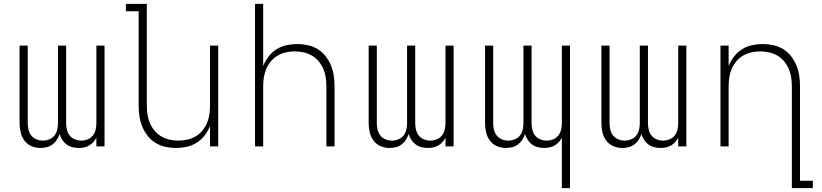

<svg xmlns="http://www.w3.org/2000/svg" viewBox="-20 -755 4240 990"><path d="M188 8Q165 8 142.5 -1.5Q120 -11 106 -30Q92 -49 86.5 -72.5Q81 -96 81 -119V-520H123V-119Q123 -103 127 -86Q131 -69 141.5 -56Q152 -43 168 -36.5Q184 -30 201 -30Q218 -30 234 -36.5Q250 -43 260.5 -56Q271 -69 275 -86Q279 -103 279 -119V-520H321V-119Q321 -103 325 -86Q329 -69 339.5 -56Q350 -43 366 -36.5Q382 -30 399 -30Q416 -30 432 -36.5Q448 -43 458.5 -56Q469 -69 473 -86Q477 -103 477 -119V-520H519V0H477V-45Q471 -33 461.5 -22.5Q452 -12 440 -5Q428 2 414 5Q400 8 386 8Q370 8 353.5 4Q337 0 323.5 -10Q310 -20 301 -34Q292 -48 287 -64Q282 -48 273 -34Q264 -20 250.5 -10Q237 0 221 4Q205 8 188 8Z M887 8Q860 8 832.5 2Q805 -4 781.5 -18.5Q758 -33 741 -55Q724 -77 713.5 -102.5Q703 -128 699 -155Q695 -182 695 -210V-697H629V-735H737V-210Q737 -187 740.5 -164Q744 -141 753 -120Q762 -99 777 -81Q792 -63 812 -51.5Q832 -40 854.5 -35Q877 -30 900 -30Q923 -30 945.5 -35Q968 -40 988 -51.5Q1008 -63 1023 -81Q1038 -99 1047 -120Q1056 -141 1059.5 -164Q1063 -187 1063 -210V-520H1105V0H1063V-105Q1052 -79 1035 -56.5Q1018 -34 994 -19Q970 -4 942.5 2Q915 8 887 8Z M1295 0V-735H1337V-415Q1348 -441 1365 -463.5Q1382 -486 1406 -501Q1430 -516 1457.5 -522Q1485 -528 1513 -528Q1540 -528 1567.5 -522Q1595 -516 1618.5 -501.5Q1642 -487 1659 -465Q1676 -443 1686.5 -417.5Q1697 -392 1701 -365Q1705 -338 1705 -310V0H1663V-310Q1663 -333 1659.5 -356Q1656 -379 1647 -400Q1638 -421 1623 -439Q1608 -457 1588 -468.5Q1568 -480 1545.5 -485Q1523 -490 1500 -490Q1477 -490 1454.5 -485Q1432 -480 1412 -468.5Q1392 -457 1377 -439Q1362 -421 1353 -400Q1344 -379 1340.5 -356Q1337 -333 1337 -310V0Z M1988 8Q1965 8 1942.5 -1.5Q1920 -11 1906 -30Q1892 -49 1886.5 -72.5Q1881 -96 1881 -119V-520H1923V-119Q1923 -103 1927 -86Q1931 -69 1941.5 -56Q1952 -43 1968 -36.5Q1984 -30 2001 -30Q2018 -30 2034 -36.5Q2050 -43 2060.5 -56Q2071 -69 2075 -86Q2079 -103 2079 -119V-520H2121V-119Q2121 -103 2125 -86Q2129 -69 2139.5 -56Q2150 -43 2166 -36.5Q2182 -30 2199 -30Q2216 -30 2232 -36.5Q2248 -43 2258.5 -56Q2269 -69 2273 -86Q2277 -103 2277 -119V-520H2319V0H2277V-45Q2271 -33 2261.5 -22.5Q2252 -12 2240 -5Q2228 2 2214 5Q2200 8 2186 8Q2170 8 2153.5 4Q2137 0 2123.5 -10Q2110 -20 2101 -34Q2092 -48 2087 -64Q2082 -48 2073 -34Q2064 -20 2050.5 -10Q2037 0 2021 4Q2005 8 1988 8Z M2877 215V-45Q2871 -33 2861.5 -22.5Q2852 -12 2840 -5Q2828 2 2814 5Q2800 8 2786 8Q2770 8 2753.5 4Q2737 0 2723.5 -10Q2710 -20 2701 -34Q2692 -48 2687 -64Q2682 -48 2673 -34Q2664 -20 2650.5 -10Q2637 0 2621 4Q2605 8 2588 8Q2565 8 2542.5 -1.5Q2520 -11 2506 -30Q2492 -49 2486.5 -72.5Q2481 -96 2481 -119V-520H2523V-119Q2523 -103 2527 -86Q2531 -69 2541.5 -56Q2552 -43 2568 -36.5Q2584 -30 2601 -30Q2618 -30 2634 -36.5Q2650 -43 2660.5 -56Q2671 -69 2675 -86Q2679 -103 2679 -119V-520H2721V-119Q2721 -103 2725 -86Q2729 -69 2739.5 -56Q2750 -43 2766 -36.5Q2782 -30 2799 -30Q2816 -30 2832 -36.5Q2848 -43 2858.5 -56Q2869 -69 2873 -86Q2877 -103 2877 -119V-520H2919V215Z M3188 8Q3165 8 3142.5 -1.5Q3120 -11 3106 -30Q3092 -49 3086.5 -72.5Q3081 -96 3081 -119V-520H3123V-119Q3123 -103 3127 -86Q3131 -69 3141.5 -56Q3152 -43 3168 -36.5Q3184 -30 3201 -30Q3218 -30 3234 -36.5Q3250 -43 3260.5 -56Q3271 -69 3275 -86Q3279 -103 3279 -119V-520H3321V-119Q3321 -103 3325 -86Q3329 -69 3339.5 -56Q3350 -43 3366 -36.5Q3382 -30 3399 -30Q3416 -30 3432 -36.5Q3448 -43 3458.5 -56Q3469 -69 3473 -86Q3477 -103 3477 -119V-520H3519V0H3477V-45Q3471 -33 3461.5 -22.5Q3452 -12 3440 -5Q3428 2 3414 5Q3400 8 3386 8Q3370 8 3353.5 4Q3337 0 3323.5 -10Q3310 -20 3301 -34Q3292 -48 3287 -64Q3282 -48 3273 -34Q3264 -20 3250.5 -10Q3237 0 3221 4Q3205 8 3188 8Z M4063 215V-310Q4063 -333 4059.5 -356Q4056 -379 4047 -400Q4038 -421 4023 -439Q4008 -457 3988 -468.5Q3968 -480 3945.5 -485Q3923 -490 3900 -490Q3877 -490 3854.5 -485Q3832 -480 3812 -468.5Q3792 -457 3777 -439Q3762 -421 3753 -400Q3744 -379 3740.5 -356Q3737 -333 3737 -310V0H3695V-520H3737V-415Q3748 -441 3765 -463.5Q3782 -486 3806 -501Q3830 -516 3857.5 -522Q3885 -528 3913 -528Q3940 -528 3967.5 -522Q3995 -516 4018.5 -501.5Q4042 -487 4059 -465Q4076 -443 4086.5 -417.5Q4097 -392 4101 -365Q4105 -338 4105 -310V177H4171V215Z"/></svg>

Font: Iosevka Extralight Extended
Style: Regular
Weight: 200
Width: 7
Monospace: yes
Designer: Belleve Invis
Foundry: Belleve Invis
Version: Version 32.5.0; ttfautohint (v1.8.4)